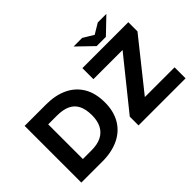

<svg xmlns="http://www.w3.org/2000/svg" viewBox="-137 -1282 1676 1676"><g transform="rotate(-45 701.0 -444.0)"><path d="M76 0V-700H342Q455 -700 539 -660.5Q623 -621 670 -543Q717 -465 717 -349Q717 -239 670.5 -160.5Q624 -82 538 -41Q452 0 334 0ZM231 -136H338Q411 -136 459.5 -160.5Q508 -185 533 -232.5Q558 -280 558 -349Q558 -424 534 -471.5Q510 -519 461.5 -541.5Q413 -564 338 -564H231ZM782 0V-108L1149 -564H789V-700H1356V-587L996 -136H1363V0ZM1013 -748 1048 -816 1166 -887H1272L1127 -748ZM1013 -748 868 -888H974L1093 -816L1127 -748Z"/></g></svg>

Font: REM SemiBold
Style: Regular
Weight: 600
Designer: Octavio Pardo
Foundry: Ashler Design
Version: Version 1.005;gftools[0.9.28]